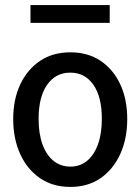

<svg xmlns="http://www.w3.org/2000/svg" viewBox="-20 -726 553 756"><path d="M257 10Q188 10 137.5 -24.5Q87 -59 59.5 -119.5Q32 -180 32 -257Q32 -335 60 -394Q88 -453 138 -486.5Q188 -520 257 -520Q326 -520 376 -486.5Q426 -453 453.5 -394Q481 -335 481 -257Q481 -180 453.5 -119.5Q426 -59 376 -24.5Q326 10 257 10ZM257 -70Q295 -70 322.5 -92.5Q350 -115 365.5 -157Q381 -199 381 -258Q381 -345 347.5 -392.5Q314 -440 257 -440Q199 -440 165.5 -392Q132 -344 132 -258Q132 -199 147.5 -157Q163 -115 191 -92.5Q219 -70 257 -70ZM100 -636V-706H412V-636Z"/></svg>

Font: Instrument Sans SemiCondensed Medium
Style: Regular
Weight: 500
Width: 4
Designer: Rodrigo Fuenzalida
Foundry: fragTYPE
Version: Version 1.000;gftools[0.9.28]